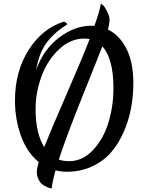

<svg xmlns="http://www.w3.org/2000/svg" viewBox="-20 -950 842 1090"><path d="M498 -804 516 -803Q544 -881 553 -930Q558 -926 566.5 -918.5Q575 -911 588.5 -884.5Q602 -858 602 -838Q602 -818 593 -782Q659 -750 698 -673Q737 -596 737 -479Q737 -325 682 -200Q653 -134 610 -84.5Q567 -35 502.5 -5Q438 25 359 25Q327 25 295 17Q280 71 273 120Q265 120 247 112Q229 104 218 95Q207 86 198 67Q189 48 189 28Q189 8 200 -30Q133 -84 99 -179Q65 -274 65 -379Q65 -543 142 -665.5Q219 -788 342 -827Q359 -823 361 -811Q291 -768 246.5 -710Q202 -652 185 -553Q227 -670 316 -737Q405 -804 498 -804ZM624 -450Q624 -617 561 -687Q552 -662 452 -413Q352 -164 314 -44Q341 -35 372 -35Q449 -35 508 -98Q567 -161 595.5 -254Q624 -347 624 -450ZM458 -731Q380 -731 315 -670Q250 -609 216 -517.5Q182 -426 182 -330Q182 -193 231 -115Q261 -192 355.5 -409.5Q450 -627 489 -728Q474 -731 458 -731Z"/></svg>

Font: Merienda
Style: Regular
Weight: 400
Designer: Eduardo Rodriguez Tunni
Foundry: Eduardo Rodriguez Tunni
Version: Version 1.001